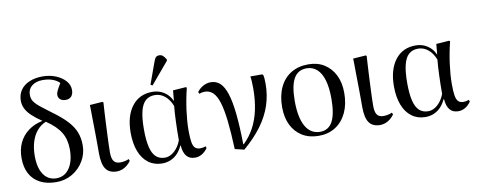

<svg xmlns="http://www.w3.org/2000/svg" viewBox="-67 -1101 3565 1435"><g transform="rotate(-10 1715.5 -383.5)"><path d="M265 14Q193 14 142 -12.5Q91 -39 64.5 -88.5Q38 -138 38 -208Q38 -273 62 -323.5Q86 -374 131.5 -408Q177 -442 240 -455Q194 -486 164 -514.5Q134 -543 120.5 -571.5Q107 -600 107 -630Q107 -677 130.5 -711Q154 -745 197.5 -763.5Q241 -782 298 -782Q352 -782 397.5 -763.5Q443 -745 470.5 -714Q498 -683 498 -645Q498 -614 483 -596.5Q468 -579 439 -579Q413 -579 398 -592Q383 -605 383 -627Q383 -639 390.5 -655.5Q398 -672 421 -711Q399 -733 367 -744Q335 -755 294 -755Q243 -755 212 -730Q181 -705 181 -663Q181 -645 186 -630Q191 -615 206 -598Q221 -581 248.5 -559.5Q276 -538 320 -505Q389 -455 429.5 -411.5Q470 -368 487.5 -323Q505 -278 505 -224Q505 -159 472.5 -104.5Q440 -50 385.5 -18Q331 14 265 14ZM269 -14Q332 -14 368.5 -67Q405 -120 405 -210Q405 -285 372.5 -339Q340 -393 264 -444Q224 -428 195.5 -394Q167 -360 152.5 -312Q138 -264 138 -205Q138 -145 153.5 -102.5Q169 -60 198.5 -37Q228 -14 269 -14Z M724 14Q666 14 640 -23.5Q614 -61 614 -143Q614 -171 614 -205.5Q614 -240 613.5 -277Q613 -314 612.5 -350Q612 -386 611.5 -417.5Q611 -449 611 -473.5Q611 -498 610 -510L706 -517L713 -512Q711 -481 708.5 -439.5Q706 -398 704 -353.5Q702 -309 700 -266Q698 -223 697 -189Q696 -155 696 -135Q696 -89 711 -68.5Q726 -48 759 -48Q777 -48 795.5 -52Q814 -56 825 -62L831 -47Q818 -29 801 -15Q784 -1 764 6.5Q744 14 724 14Z M1067 14Q1008 14 964 -18.5Q920 -51 897 -111Q874 -171 874 -252Q874 -379 930.5 -452.5Q987 -526 1086 -526Q1135 -526 1174 -501Q1213 -476 1232 -433H1234L1241 -510L1339 -517L1346 -512Q1336 -472 1328 -430.5Q1320 -389 1314.5 -348Q1309 -307 1306 -268.5Q1303 -230 1303 -194Q1303 -138 1308.5 -106Q1314 -74 1328 -61Q1342 -48 1366 -48Q1376 -48 1387 -50Q1398 -52 1408 -56L1413 -42Q1393 -14 1368.5 0Q1344 14 1317 14Q1275 14 1252.5 -13Q1230 -40 1226 -94H1223Q1207 -59 1184 -35Q1161 -11 1131.5 1.5Q1102 14 1067 14ZM1096 -25Q1133 -25 1167 -55.5Q1201 -86 1219 -135Q1219 -169 1219.5 -204.5Q1220 -240 1221.5 -274Q1223 -308 1224.5 -338Q1226 -368 1229 -393Q1210 -443 1176 -471Q1142 -499 1100 -499Q1057 -499 1029.5 -474.5Q1002 -450 989 -397Q976 -344 976 -260Q976 -178 988.5 -126Q1001 -74 1027.5 -49.5Q1054 -25 1096 -25ZM1097 -573 1082 -580 1141 -743Q1150 -769 1159 -777.5Q1168 -786 1185 -786Q1200 -786 1211.5 -776.5Q1223 -767 1235 -746V-737Z M1689 19 1619 2Q1614 -124 1604 -212.5Q1594 -301 1577 -355.5Q1560 -410 1534 -434.5Q1508 -459 1473 -459Q1452 -459 1430 -451L1424 -465Q1443 -491 1471 -506Q1499 -521 1528 -521Q1570 -521 1599 -494Q1628 -467 1647 -408Q1666 -349 1676 -253.5Q1686 -158 1688 -22H1692Q1739 -67 1771 -126.5Q1803 -186 1818.5 -260Q1834 -334 1834 -421Q1834 -448 1832.5 -473Q1831 -498 1828 -512H1918L1925 -506Q1928 -495 1929.5 -478Q1931 -461 1931 -439Q1931 -353 1905 -275Q1879 -197 1825.5 -124.5Q1772 -52 1689 19Z M2256 14Q2184 14 2131.5 -18Q2079 -50 2050.5 -107.5Q2022 -165 2022 -244Q2022 -331 2052 -394.5Q2082 -458 2137.5 -492Q2193 -526 2270 -526Q2339 -526 2390 -494Q2441 -462 2469.5 -405Q2498 -348 2498 -269Q2498 -184 2468 -120Q2438 -56 2383.5 -21Q2329 14 2256 14ZM2271 -14Q2335 -14 2365.5 -71Q2396 -128 2396 -244Q2396 -327 2379.5 -383.5Q2363 -440 2330.5 -469.5Q2298 -499 2252 -499Q2186 -499 2154.5 -443.5Q2123 -388 2123 -273Q2123 -147 2161 -80.5Q2199 -14 2271 -14Z M2722 14Q2664 14 2638 -23.5Q2612 -61 2612 -143Q2612 -171 2612 -205.5Q2612 -240 2611.5 -277Q2611 -314 2610.5 -350Q2610 -386 2609.5 -417.5Q2609 -449 2609 -473.5Q2609 -498 2608 -510L2704 -517L2711 -512Q2709 -481 2706.5 -439.5Q2704 -398 2702 -353.5Q2700 -309 2698 -266Q2696 -223 2695 -189Q2694 -155 2694 -135Q2694 -89 2709 -68.5Q2724 -48 2757 -48Q2775 -48 2793.5 -52Q2812 -56 2823 -62L2829 -47Q2816 -29 2799 -15Q2782 -1 2762 6.5Q2742 14 2722 14Z M3065 14Q3006 14 2962 -18.5Q2918 -51 2895 -111Q2872 -171 2872 -252Q2872 -379 2928.5 -452.5Q2985 -526 3084 -526Q3133 -526 3172 -501Q3211 -476 3230 -433H3232L3239 -510L3337 -517L3344 -512Q3334 -472 3326 -430.5Q3318 -389 3312.5 -348Q3307 -307 3304 -268.5Q3301 -230 3301 -194Q3301 -138 3306.5 -106Q3312 -74 3326 -61Q3340 -48 3364 -48Q3374 -48 3385 -50Q3396 -52 3406 -56L3411 -42Q3391 -14 3366.5 0Q3342 14 3315 14Q3273 14 3250.5 -13Q3228 -40 3224 -94H3221Q3205 -59 3182 -35Q3159 -11 3129.5 1.5Q3100 14 3065 14ZM3094 -25Q3131 -25 3165 -55.5Q3199 -86 3217 -135Q3217 -169 3217.5 -204.5Q3218 -240 3219.5 -274Q3221 -308 3222.5 -338Q3224 -368 3227 -393Q3208 -443 3174 -471Q3140 -499 3098 -499Q3055 -499 3027.5 -474.5Q3000 -450 2987 -397Q2974 -344 2974 -260Q2974 -178 2986.5 -126Q2999 -74 3025.5 -49.5Q3052 -25 3094 -25Z"/></g></svg>

Font: Literata 60pt
Style: Regular
Weight: 400
Designer: Latin by Veronika Burian and Jose Scaglione. Greek by Irene Vlachou. Cyrillic by Vera Evstafieva.
Foundry: TypeTogether
Version: Version 3.002